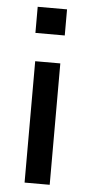

<svg xmlns="http://www.w3.org/2000/svg" viewBox="-52 -737 358 769"><g transform="rotate(5 127.0 -353.0)"><path d="M68 -601V-706H186V-601ZM77 0V-488H178V0Z"/></g></svg>

Font: Nunito Sans SemiBold
Style: Regular
Weight: 600
Designer: Vernon Adams
Foundry: Vernon Adams
Version: Version 3.101; ttfautohint (v1.8.4.7-5d5b);gftools[0.9.27]